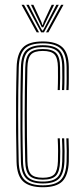

<svg xmlns="http://www.w3.org/2000/svg" viewBox="-20 -780 350 806"><path d="M159.8 6Q104.5 6 77.8 -17.8Q51 -41.5 49.5 -101.2Q48 -161.8 47.5 -229.8Q47 -297.8 47.5 -366.4Q48 -435 49.8 -497.5Q51.2 -554.2 75.9 -580.1Q100.5 -606 159.5 -606Q215.2 -606 241.6 -581.9Q268 -557.8 268.8 -498.8Q268.8 -479 268.9 -453.6Q269 -428.2 267.8 -402H258.5Q259.8 -426.2 259.8 -451.6Q259.8 -477 259.5 -498.5Q258.8 -552.2 235.6 -575.1Q212.5 -598 159.5 -598Q104.5 -598 82.4 -573.9Q60.2 -549.8 58.8 -497Q56.2 -402.8 56.2 -298.4Q56.2 -194 58.5 -101.8Q60 -46.8 84.1 -24.4Q108.2 -2 159.8 -2Q212 -2 234.8 -24.6Q257.5 -47.2 259.5 -101.5Q260.2 -122.5 260.1 -145.4Q260 -168.2 258.5 -199.2H267.8Q268.8 -173.8 269.1 -150.2Q269.5 -126.8 268.8 -101.2Q266.5 -44 241.9 -19Q217.2 6 159.8 6ZM159.8 -9.8Q111.8 -9.8 90.4 -30.9Q69 -52 67.8 -102Q66.2 -165.5 65.8 -234.9Q65.2 -304.2 65.8 -371.6Q66.2 -439 67.8 -496.5Q69 -550 91 -570.1Q113 -590.2 159.5 -590.2Q207.8 -590.2 228.8 -569.4Q249.8 -548.5 250.5 -498Q250.5 -479.5 250.6 -454.9Q250.8 -430.2 249.5 -402H240.2Q241.8 -431 241.6 -456.1Q241.5 -481.2 241.2 -498Q241 -545.2 222 -563.8Q203 -582.2 159.5 -582.2Q116.8 -582.2 97.4 -563.8Q78 -545.2 76.8 -496Q75.5 -444.5 74.8 -378Q74 -311.5 74.4 -240.2Q74.8 -169 76.5 -103.8Q77.5 -55.8 96.6 -36.8Q115.8 -17.8 159.8 -17.8Q203.5 -17.8 221.6 -36.5Q239.8 -55.2 241.2 -102Q242 -122 241.9 -145.2Q241.8 -168.5 240.2 -199.2H249.5Q251 -166 251.1 -143.8Q251.2 -121.5 250.5 -102Q248.2 -51.5 228.2 -30.6Q208.2 -9.8 159.8 -9.8ZM159.8 -25.8Q120.5 -25.8 103.6 -42.6Q86.8 -59.5 85.8 -104Q83.5 -194.2 83.6 -298.4Q83.8 -402.5 86 -495.8Q87 -540.2 103.5 -557.2Q120 -574.2 159.5 -574.2Q199 -574.2 215.5 -557.4Q232 -540.5 232.2 -497.5Q232.5 -477 232.5 -453.9Q232.5 -430.8 231.2 -402H222.2Q223.5 -431.8 223.4 -455Q223.2 -478.2 223.2 -497.2Q222.8 -535.5 209.2 -550.9Q195.8 -566.2 159.5 -566.2Q124 -566.2 109.9 -551Q95.8 -535.8 95 -495.5Q93 -411.2 92.8 -309.5Q92.5 -207.8 95 -103.8Q95.8 -64.8 109.6 -49.2Q123.5 -33.8 159.8 -33.8Q195.5 -33.8 208.8 -49.1Q222 -64.5 223.2 -103.2Q223.8 -124.2 223.8 -146.4Q223.8 -168.5 222.2 -199.2H231.2Q232.8 -168 232.9 -144.9Q233 -121.8 232.2 -102.8Q230.8 -59.5 214.9 -42.6Q199 -25.8 159.8 -25.8ZM70.5 -759.8H80.8L144 -644.2H134ZM90.5 -759.8H100.8L148.8 -666.5L157 -652H160.2L168.2 -666.5L216.5 -759.8H226.8L164.5 -644.2H152.8ZM110 -759.8H120.2L153.8 -687.8L157.5 -675.5H159.8L163.5 -687.8L197 -759.8H207.2L168.8 -680.8L161.8 -665.5H155.5L148.2 -680.8ZM236.5 -759.8H246.5L183.2 -644.2H173.2Z"/></svg>

Font: Big Shoulders Inline Display Light
Style: Regular
Weight: 300
Designer: Patric King
Foundry: XO Type Co
Version: Version 1.000